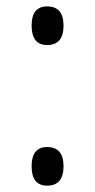

<svg xmlns="http://www.w3.org/2000/svg" viewBox="-20 -567 299 602"><path d="M127.9 -546.9Q179.2 -546.9 179.2 -486.8Q179.2 -425.8 127.9 -425.8Q79.1 -425.8 79.1 -486.8Q79.1 -546.9 127.9 -546.9ZM127.9 -106Q179.2 -106 179.2 -45.9Q179.2 15.1 127.9 15.1Q79.1 15.1 79.1 -45.9Q79.1 -106 127.9 -106Z"/></svg>

Font: Droid Sans TV
Style: Regular
Weight: 300
Version: Version 1.00